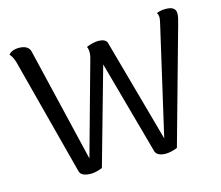

<svg xmlns="http://www.w3.org/2000/svg" viewBox="-102 -839 1132 984"><g transform="rotate(-15 464.5 -347.5)"><path d="M852 -705C830 -705 817 -701 804 -696C808 -690 811 -682 811 -671C811 -660 807 -647 805 -636L674 -66L522 -614C517 -629 499 -636 477 -636C458 -636 431 -630 413 -621C418 -610 422 -593 416 -567L277 -66L133 -671C128 -695 106 -707 74 -707C45 -707 29 -697 19 -686C31 -673 40 -652 44 -636L206 -17C211 3 233 12 266 12C280 12 302 8 326 -2L470 -513L607 -17C612 3 634 12 662 12C678 12 700 8 724 -2L895 -615C900 -633 905 -652 905 -665C906 -692 889 -705 852 -705Z"/></g></svg>

Font: Arima Koshi Medium
Style: Regular
Weight: 500
Designer: Joana Correia and Natanael Gama
Foundry: NDISCOVER
Version: Version 1.019;PS 001.019;hotconv 1.0.88;makeotf.lib2.5.64775